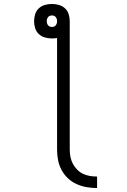

<svg xmlns="http://www.w3.org/2000/svg" viewBox="-20 -755 640 969"><path d="M470 194Q443 194 417 189.5Q391 185 366.5 174Q342 163 322.5 144.5Q303 126 290.5 102.5Q278 79 273 53Q268 27 268 0V-563Q261 -562 254.5 -561.5Q248 -561 242 -561Q224 -561 206.5 -566Q189 -571 176 -583Q163 -595 157.5 -612.5Q152 -630 152 -648Q152 -666 157.5 -683.5Q163 -701 176 -713Q189 -725 206.5 -730Q224 -735 242 -735Q260 -735 277.5 -730Q295 -725 308 -713Q321 -701 326.5 -683.5Q332 -666 332 -648V0Q332 18 335.5 36.5Q339 55 347.5 71Q356 87 369 100.5Q382 114 398.5 122Q415 130 433.5 133Q452 136 470 136ZM242 -619Q248 -619 253 -621Q258 -623 261.5 -627.5Q265 -632 266.5 -637Q268 -642 268 -648Q268 -654 266.5 -659Q265 -664 261.5 -668.5Q258 -673 253 -675Q248 -677 242 -677Q236 -677 231 -675Q226 -673 222.5 -668.5Q219 -664 217.5 -659Q216 -654 216 -648Q216 -643 217.5 -637.5Q219 -632 222.5 -627.5Q226 -623 231.5 -621Q237 -619 242 -619Z"/></svg>

Font: Iosevka SS04 Light Extended
Style: Regular
Weight: 300
Width: 7
Monospace: yes
Designer: Belleve Invis
Foundry: Belleve Invis
Version: Version 19.0.0; ttfautohint (v1.8.4)